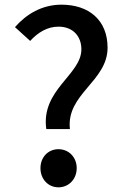

<svg xmlns="http://www.w3.org/2000/svg" viewBox="-20 -787 532 821"><path d="M178 -235H279C262 -385 440 -439 440 -583C440 -701 360 -767 243 -767C160 -767 93 -727 44 -671L109 -612C143 -649 183 -673 230 -673C293 -673 328 -631 328 -576C328 -467 154 -403 178 -235ZM230 14C274 14 308 -21 308 -68C308 -115 274 -149 230 -149C186 -149 153 -115 153 -68C153 -21 186 14 230 14Z"/></svg>

Font: Noto Sans JP Medium
Style: Regular
Weight: 500
Designer: Ryoko NISHIZUKA 西塚涼子 (kana, bopomofo & ideographs); Paul D. Hunt (Latin, Greek & Cyrillic); Sandoll Communications 산돌커뮤니
Foundry: Adobe
Version: Version 2.004;hotconv 1.0.118;makeotfexe 2.5.65603